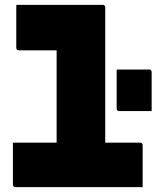

<svg xmlns="http://www.w3.org/2000/svg" viewBox="-20 -770 644 790"><path d="M33 -183H213V-563H58Q47 -563 47 -574V-750H402Q413 -750 413 -739V-183H556Q567 -183 567 -172V0H44Q33 0 33 -11ZM604 -313H471Q460 -313 460 -324V-484H593Q604 -484 604 -473Z"/></svg>

Font: Recursive Mn Lnr St Blk
Style: Regular
Weight: 900
Monospace: yes
Version: Version 1.079;hotconv 1.0.112;makeotfexe 2.5.65598; ttfautoh